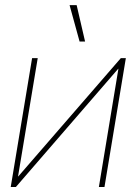

<svg xmlns="http://www.w3.org/2000/svg" viewBox="-20 -748 546 768"><path d="M397.9 0H375.5L453.6 -472.7H452.6L43.5 0H22.9L108.4 -515.6H130.9L52.2 -42.5H53.2L463.4 -515.6H483.4ZM298.3 -582 258.3 -727.5H286.6L320.3 -582Z"/></svg>

Font: Inter Display Thin
Style: Italic
Weight: 100
Italic angle: -9.39999°
Designer: Rasmus Andersson
Foundry: rsms
Version: Version 4.000;git-a52131595